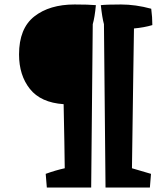

<svg xmlns="http://www.w3.org/2000/svg" viewBox="-20 -732 700 857"><path d="M65 -489Q65 -605 133 -658.5Q201 -712 313 -712Q375 -712 408 -709Q403 -655 394 -624L387 105H189L184 44Q228 28 269 19Q268 -78 264 -267Q162 -274 113.5 -335Q65 -396 65 -489ZM430 -709Q455 -712 520 -712Q585 -712 655 -693Q660 -655 660 -620Q623 -609 578 -605Q577 -536 575 -408Q571 -128 569 19L654 44L649 105H451L444 -624Q436 -653 430 -709Z"/></svg>

Font: Inika
Style: Bold
Weight: 700
Version: Version 1.001